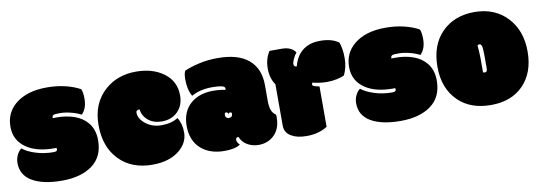

<svg xmlns="http://www.w3.org/2000/svg" viewBox="-48 -841 3236 1148"><g transform="rotate(-10 1569.5 -267.5)"><path d="M276.9 -382.8Q284.2 -384.8 313 -384.8Q341.8 -384.8 377.7 -375.7Q413.6 -366.7 438.5 -353Q471.2 -384.8 471.2 -444.3Q471.2 -483.4 461.9 -503.4Q424.8 -524.4 372.8 -537.1Q320.8 -549.8 260.7 -549.8Q138.7 -549.8 68.8 -492.2Q5.9 -439.9 5.9 -355.5Q5.9 -271 76.2 -224.6Q138.2 -183.6 241.7 -183.6H247.1Q252 -183.6 255.4 -184.1Q256.8 -180.2 256.8 -174.3Q256.8 -161.6 233.9 -161.6Q176.8 -161.6 125.7 -178Q74.7 -194.3 47.9 -216.8Q33.2 -207.5 21.5 -184.8Q9.8 -162.1 9.8 -134.8Q9.8 -61 75 -22.9Q140.1 15.1 255.4 15.1Q370.6 15.1 439.5 -35.6Q508.3 -86.4 508.3 -186Q508.3 -250 474.1 -292Q443.4 -329.1 394.8 -345.9Q346.2 -362.8 290.5 -362.8H278.8Q270 -362.8 264.6 -362.3Q264.2 -362.8 264.2 -365.2V-367.7Q264.2 -378.9 276.9 -382.8Z M804.2 15.1Q907.7 15.1 969.2 -35.6Q1022.9 -80.1 1022.9 -142.6Q1022.9 -196.3 998.5 -233.9Q959 -208 898.7 -208Q838.4 -208 797.9 -243.2Q762.7 -272.9 762.7 -308.6Q762.7 -324.2 784.2 -324.2Q790 -282.2 822.5 -256.1Q855 -230 903.8 -230Q963.9 -230 1000.7 -267.3Q1037.6 -304.7 1037.6 -364.3Q1037.6 -450.2 970.7 -500.2Q903.8 -550.3 802.2 -550.3Q688 -550.3 611.8 -481.9Q526.4 -405.3 526.4 -273.4Q526.4 -141.6 601.8 -63.2Q677.2 15.1 804.2 15.1Z M1547.9 -241.7V-337.4Q1547.9 -437 1484.4 -491.2Q1420.9 -545.4 1296.9 -545.4Q1236.8 -545.4 1182.6 -533Q1128.4 -520.5 1093.3 -504.4Q1084.5 -487.3 1084.5 -452.1Q1084.5 -390.1 1108.4 -349.6Q1160.6 -379.4 1234.4 -379.4Q1269 -379.4 1290.5 -375Q1312 -370.6 1312 -357.9Q1312 -354.5 1310.5 -349.6Q1309.1 -350.1 1291.5 -353.5Q1265.1 -357.4 1236.8 -357.4Q1153.8 -357.4 1101.6 -314Q1044.4 -265.6 1044.4 -177.5Q1044.4 -89.4 1098.4 -40.3Q1152.3 8.8 1242.7 8.8Q1306.6 8.8 1338.4 -12.7Q1321.3 -29.8 1321.3 -43.5Q1321.3 -59.6 1337.9 -59.6Q1351.1 -26.4 1381.8 -8.8Q1412.6 8.8 1449.7 8.8Q1504.4 8.8 1541.5 -25.4Q1583.5 -64 1583.5 -133.3V-142.1Q1583.5 -148.9 1583 -151.4Q1563.5 -163.6 1555.7 -185.1Q1547.9 -206.5 1547.9 -241.7ZM1289.1 -216.3Q1296.9 -216.3 1300.3 -212.4Q1303.7 -208.5 1301.8 -200.2Q1304.7 -213.9 1316.9 -211.9Q1320.3 -211.4 1322.3 -209Q1326.7 -204.1 1321.3 -190.4Q1317.9 -182.1 1299.3 -180.2Q1280.8 -185.5 1280.8 -200.2Q1280.8 -216.3 1289.1 -216.3Z M1741.7 6.3Q1814.5 6.3 1867.7 -27.3V-272.5Q1845.2 -276.9 1835.7 -280.5Q1826.2 -284.2 1826.2 -291.5Q1826.2 -298.8 1830.1 -302.7Q1840.8 -299.3 1864.5 -295.2Q1888.2 -291 1918 -291Q1947.8 -291 1977.1 -297.1Q2006.3 -303.2 2022.9 -312Q2045.4 -357.9 2045.4 -414.3Q2045.4 -470.7 2030.8 -509.8Q1989.7 -540.5 1917.5 -540.5Q1859.4 -540.5 1819.8 -513.7Q1772 -481.9 1754.9 -414.1Q1746.1 -414.1 1741.5 -418.5Q1736.8 -422.9 1736.8 -431.9Q1736.8 -440.9 1746.1 -461.9Q1755.4 -482.9 1767.6 -496.6Q1742.7 -533.7 1685.1 -533.7H1610.4Q1581.5 -490.2 1581.5 -430.9Q1581.5 -371.6 1610.4 -331.1V-79.6Q1610.4 -36.6 1648.9 -14.6Q1683.6 6.3 1741.7 6.3Z M2333 -382.8Q2340.3 -384.8 2369.1 -384.8Q2397.9 -384.8 2433.8 -375.7Q2469.7 -366.7 2494.6 -353Q2527.3 -384.8 2527.3 -444.3Q2527.3 -483.4 2518.1 -503.4Q2481 -524.4 2429 -537.1Q2377 -549.8 2316.9 -549.8Q2194.8 -549.8 2125 -492.2Q2062 -439.9 2062 -355.5Q2062 -271 2132.3 -224.6Q2194.3 -183.6 2297.9 -183.6H2303.2Q2308.1 -183.6 2311.5 -184.1Q2313 -180.2 2313 -174.3Q2313 -161.6 2290 -161.6Q2232.9 -161.6 2181.9 -178Q2130.9 -194.3 2104 -216.8Q2089.4 -207.5 2077.6 -184.8Q2065.9 -162.1 2065.9 -134.8Q2065.9 -61 2131.1 -22.9Q2196.3 15.1 2311.5 15.1Q2426.8 15.1 2495.6 -35.6Q2564.5 -86.4 2564.5 -186Q2564.5 -250 2530.3 -292Q2499.5 -329.1 2450.9 -345.9Q2402.3 -362.8 2346.7 -362.8H2335Q2326.2 -362.8 2320.8 -362.3Q2320.3 -362.8 2320.3 -365.2V-367.7Q2320.3 -378.9 2333 -382.8Z M2662.6 -55.7Q2735.4 15.1 2859.9 15.1Q2984.4 15.1 3056.9 -60.1Q3129.4 -135.3 3129.4 -262.9Q3129.4 -390.6 3054.2 -470.2Q2978.5 -549.8 2856 -549.8Q2733.4 -549.8 2658 -473.4Q2582.5 -397 2582.5 -264.9Q2582.5 -132.8 2662.6 -55.7ZM2845.2 -272Q2845.2 -301.3 2840.8 -349.6Q2845.7 -354.5 2852.5 -354.5Q2863.3 -354.5 2867.2 -339.1Q2871.1 -323.7 2871.1 -276.9V-207Q2871.1 -193.8 2867.7 -188.5Q2864.3 -183.1 2856.4 -183.1Q2848.6 -183.1 2845.2 -186.5Z"/></g></svg>

Font: Friends & Family
Style: Regular
Weight: 400
Designer: Sarang Kulkarni, Maithili Shingre, Noopur Datye
Foundry: Ek Type
Version: Version 1.000;hotconv 1.0.117;makeotfexe 2.5.65602